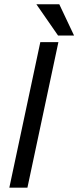

<svg xmlns="http://www.w3.org/2000/svg" viewBox="-20 -860 360 880"><path d="M22.8 0 164.8 -667H247.7L105.7 0ZM146.8 -840.3H251.8L319.5 -697H246.2Z"/></svg>

Font: Epunda Sans Light
Style: Italic
Weight: 300
Italic angle: -12.0243°
Designer: Simon Atzbach
Foundry: typofactur
Version: Version 2.204